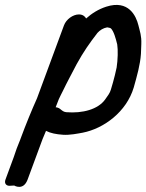

<svg xmlns="http://www.w3.org/2000/svg" viewBox="-64 -538 588 772"><path d="M159.8 -106.7C164 -117 167.9 -127 172.5 -139.3C176.9 -149.5 183.5 -161.4 188.2 -171.2C206.5 -209.4 223.7 -240 244.2 -280C272.6 -331.4 294.9 -362.9 327.8 -405.7C337.9 -416.8 350.6 -425.1 367 -428C372.9 -427.6 380.7 -424.9 381.8 -424C393.3 -412.2 400.8 -386.2 407.3 -359.5C410.9 -337.2 409.7 -297.6 405 -266.6L398 -236C393.7 -216.8 387.7 -198.3 381.8 -177.6C378.5 -164.7 367.7 -150.4 358.3 -137.4C329.8 -98.3 268.4 -81.5 202.3 -86.9C191.6 -88.2 187.3 -92.1 177 -100.5C171.7 -104.3 166.5 -106.1 159.8 -106.7ZM-8.8 94 -42 184C-48 200 -38.2 209.7 -25 209L-6.9 208C-6.9 208 29.8 230.4 47 184L107 21.6C110.9 12.4 116.2 -0.5 121 -11.8C139.3 -2.5 161.5 2 189.9 3.9C217.1 5.7 247.5 -0.8 268.5 -4.5C354 -21.2 444.6 -88.6 473.7 -186C487.1 -233.9 499.7 -277.4 502.7 -321.5L504.2 -360.9C505.4 -394.5 498.6 -411.1 492.6 -436C483.5 -473.5 453.2 -540.3 362.8 -511C331.8 -500.9 305.2 -484.3 282.3 -463.7C278 -472.4 267.9 -480 253.5 -480C229.2 -480 202.2 -460.3 193.2 -436L84.9 -143C62.6 -93 40.6 -39.5 19.3 18L17.4 23.3C12.5 34.9 7.2 48.2 3.2 59C-1.2 71 -4.6 82.7 -8.8 94Z"/></svg>

Font: Just Breathe
Style: BdObl7
Weight: 400
Foundry: Cannot Into Space Fonts
Version: Version 0.72